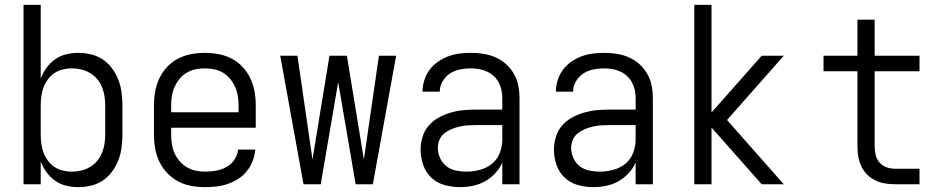

<svg xmlns="http://www.w3.org/2000/svg" viewBox="-20 -760 3890 792"><path d="M303 12Q278 12 253 6Q228 0 207.5 -14.5Q187 -29 172 -49.5Q157 -70 148 -94V0H77V-740H148V-436Q157 -460 172 -480.5Q187 -501 207.5 -515.5Q228 -530 253 -536Q278 -542 303 -542Q330 -542 356.5 -535.5Q383 -529 405 -514Q427 -499 443 -477Q459 -455 468.5 -430Q478 -405 481.5 -378.5Q485 -352 485 -325V-205Q485 -178 481.5 -151.5Q478 -125 468.5 -100Q459 -75 443 -53Q427 -31 405 -16Q383 -1 356.5 5.5Q330 12 303 12ZM276 -52Q296 -52 315 -56.5Q334 -61 351 -71Q368 -81 380.5 -96Q393 -111 400.5 -129Q408 -147 411 -166.5Q414 -186 414 -205V-325Q414 -344 411 -363.5Q408 -383 400.5 -401Q393 -419 380.5 -434Q368 -449 351 -459Q334 -469 315 -473.5Q296 -478 276 -478Q257 -478 238.5 -473.5Q220 -469 204.5 -458.5Q189 -448 177.5 -432.5Q166 -417 159.5 -399.5Q153 -382 150.5 -363Q148 -344 148 -325V-205Q148 -186 150.5 -167Q153 -148 159.5 -130.5Q166 -113 177.5 -97.5Q189 -82 204.5 -71.5Q220 -61 238.5 -56.5Q257 -52 276 -52Z M827 12Q798 12 769.5 7Q741 2 715.5 -11.5Q690 -25 670 -46Q650 -67 637.5 -93Q625 -119 620 -147.5Q615 -176 615 -205V-325Q615 -354 620 -382Q625 -410 637 -436Q649 -462 669 -483.5Q689 -505 714 -518Q739 -531 767.5 -536.5Q796 -542 825 -542Q854 -542 882.5 -536.5Q911 -531 936 -518Q961 -505 981 -483.5Q1001 -462 1013 -436Q1025 -410 1030 -382Q1035 -354 1035 -325V-233H686V-205Q686 -185 689 -165.5Q692 -146 700 -128Q708 -110 721 -95Q734 -80 751 -70Q768 -60 787.5 -56Q807 -52 827 -52Q849 -52 871.5 -56Q894 -60 914 -71Q934 -82 947 -101.5Q960 -121 962 -143H1033Q1031 -119 1022.5 -96.5Q1014 -74 999 -55Q984 -36 964 -23Q944 -10 921.5 -2Q899 6 875 9Q851 12 827 12ZM686 -297H964V-325Q964 -345 961 -364Q958 -383 950 -401Q942 -419 929.5 -434.5Q917 -450 900 -460Q883 -470 864 -474Q845 -478 825 -478Q805 -478 786 -474Q767 -470 750 -460Q733 -450 720.5 -434.5Q708 -419 700 -401Q692 -383 689 -364Q686 -345 686 -325Z M1232 0 1136 -530H1207L1269 -102L1339 -530H1411L1481 -102L1543 -530H1614L1518 0H1447L1375 -421L1303 0Z M1878 12Q1846 12 1814.5 3.5Q1783 -5 1759.5 -27Q1736 -49 1725.5 -80Q1715 -111 1715 -143Q1715 -169 1723 -195.5Q1731 -222 1748.5 -242Q1766 -262 1789.5 -275Q1813 -288 1839 -295.5Q1865 -303 1891.5 -305.5Q1918 -308 1945 -308H2052V-355Q2052 -372 2048.5 -388.5Q2045 -405 2037 -420Q2029 -435 2016.5 -446.5Q2004 -458 1988.5 -465Q1973 -472 1956 -475Q1939 -478 1922 -478Q1900 -478 1877.5 -473.5Q1855 -469 1836.5 -457Q1818 -445 1806 -425Q1794 -405 1794 -382H1723Q1723 -406 1730.5 -429.5Q1738 -453 1752 -472Q1766 -491 1786 -505Q1806 -519 1828.5 -527.5Q1851 -536 1874.5 -539Q1898 -542 1922 -542Q1948 -542 1974 -538Q2000 -534 2024 -523.5Q2048 -513 2067.5 -495.5Q2087 -478 2100 -455Q2113 -432 2118 -406.5Q2123 -381 2123 -355V0H2052V-89Q2041 -65 2022.5 -45Q2004 -25 1980.5 -12Q1957 1 1930.5 6.5Q1904 12 1878 12ZM1904 -52Q1932 -52 1960 -59.5Q1988 -67 2009.5 -84.5Q2031 -102 2041.5 -129Q2052 -156 2052 -184V-244H1945Q1928 -244 1910.5 -243Q1893 -242 1876 -238Q1859 -234 1843 -227.5Q1827 -221 1813.5 -210.5Q1800 -200 1793 -183.5Q1786 -167 1786 -150Q1786 -128 1795.5 -107.5Q1805 -87 1822 -74Q1839 -61 1860.5 -56.5Q1882 -52 1904 -52Z M2428 12Q2396 12 2364.5 3.5Q2333 -5 2309.5 -27Q2286 -49 2275.5 -80Q2265 -111 2265 -143Q2265 -169 2273 -195.5Q2281 -222 2298.5 -242Q2316 -262 2339.5 -275Q2363 -288 2389 -295.5Q2415 -303 2441.5 -305.5Q2468 -308 2495 -308H2602V-355Q2602 -372 2598.5 -388.5Q2595 -405 2587 -420Q2579 -435 2566.5 -446.5Q2554 -458 2538.5 -465Q2523 -472 2506 -475Q2489 -478 2472 -478Q2450 -478 2427.5 -473.5Q2405 -469 2386.5 -457Q2368 -445 2356 -425Q2344 -405 2344 -382H2273Q2273 -406 2280.5 -429.5Q2288 -453 2302 -472Q2316 -491 2336 -505Q2356 -519 2378.5 -527.5Q2401 -536 2424.5 -539Q2448 -542 2472 -542Q2498 -542 2524 -538Q2550 -534 2574 -523.5Q2598 -513 2617.5 -495.5Q2637 -478 2650 -455Q2663 -432 2668 -406.5Q2673 -381 2673 -355V0H2602V-89Q2591 -65 2572.5 -45Q2554 -25 2530.5 -12Q2507 1 2480.5 6.5Q2454 12 2428 12ZM2454 -52Q2482 -52 2510 -59.5Q2538 -67 2559.5 -84.5Q2581 -102 2591.5 -129Q2602 -156 2602 -184V-244H2495Q2478 -244 2460.5 -243Q2443 -242 2426 -238Q2409 -234 2393 -227.5Q2377 -221 2363.5 -210.5Q2350 -200 2343 -183.5Q2336 -167 2336 -150Q2336 -128 2345.5 -107.5Q2355 -87 2372 -74Q2389 -61 2410.5 -56.5Q2432 -52 2454 -52Z M3122 0 2915 -234V0H2844V-740H2915V-296L3122 -530H3213L2979 -265L3213 0Z M3773 0H3671Q3651 0 3630 -3.5Q3609 -7 3590.5 -16Q3572 -25 3557 -40Q3542 -55 3533 -74Q3524 -93 3520.5 -113.5Q3517 -134 3517 -155V-466H3377V-530H3517V-679H3588V-530H3773V-466H3588V-155Q3588 -137 3592.5 -119.5Q3597 -102 3608.5 -89Q3620 -76 3637 -70Q3654 -64 3671 -64H3773Z"/></svg>

Font: Lode
Style: Regular
Weight: 400
Monospace: yes
Designer: Belleve Invis
Foundry: Belleve Invis
Version: Version 29.2.0; ttfautohint (v1.8.3)